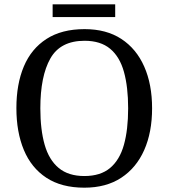

<svg xmlns="http://www.w3.org/2000/svg" viewBox="-20 -860 782 890"><path d="M371 10Q265 10 195 -36Q125 -82 90.5 -165Q56 -248 56 -359Q56 -470 90.5 -552Q125 -634 195.5 -679.5Q266 -725 372 -725Q473 -725 542.5 -679.5Q612 -634 648.5 -551.5Q685 -469 685 -358Q685 -247 648.5 -164.5Q612 -82 542 -36Q472 10 371 10ZM371 -44Q446 -44 490.5 -81.5Q535 -119 554.5 -189Q574 -259 574 -358Q574 -457 554.5 -527Q535 -597 490.5 -634Q446 -671 372 -671Q260 -671 213.5 -589Q167 -507 167 -358Q167 -259 187 -189Q207 -119 252 -81.5Q297 -44 371 -44ZM224 -781V-840H514V-781Z"/></svg>

Font: Noto Serif Tamil
Style: Regular
Weight: 400
Designer: Indian Type Foundry, Tom Grace, and the Monotype Design Team
Foundry: Monotype Imaging Inc.
Version: Version 2.003